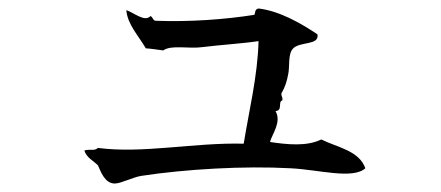

<svg xmlns="http://www.w3.org/2000/svg" viewBox="-20 -466 1040 453"><path d="M842 -69C827 -111 776 -118 738 -137C704 -120 657 -125 617 -131C622 -150 645 -178 630 -204C648 -205 635 -226 646 -229C648 -237 643 -238 644 -246C653 -261 657 -275 660 -291C664 -309 659 -338 671 -351C687 -369 734 -358 729 -385C690 -411 640 -440 590 -446C580 -444 583 -435 580 -431C510 -420 428 -414 347 -417C340 -418 341 -426 335 -428C321 -413 295 -437 278 -442C281 -408 306 -383 324 -352C338 -351 350 -349 365 -347C385 -361 425 -350 459 -355C498 -360 550 -363 590 -369C588 -287 567 -202 555 -127C437 -130 317 -103 211 -117C203 -109 192 -115 179 -111C184 -94 200 -87 211 -76C218 -61 227 -33 251 -33C265 -33 294 -48 313 -51C417 -67 557 -75 665 -69C731 -66 812 -42 842 -69Z"/></svg>

Font: Yuji Syuku Std R
Style: Regular
Weight: 400
Designer: Kataoka Yuji
Foundry: Kinuta Font Factory
Version: Version 3.000;hotconv 1.0.111;makeotfexe 2.5.65597